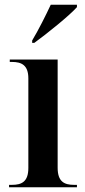

<svg xmlns="http://www.w3.org/2000/svg" viewBox="-20 -786 357 806"><path d="M115 -616V-606H124C179 -646 272 -721 303 -756V-766H193C172 -721 142 -661 115 -616ZM18 0H303V-10H291C250 -10 222 -23 222 -82V-536H21V-526H30C70 -526 99 -513 99 -457V-81C99 -23 71 -10 30 -10H18Z"/></svg>

Font: Noto Serif Display SemiCondensed SemiBold
Style: Regular
Weight: 600
Width: 4
Designer: Monotype Design Team
Foundry: Monotype Imaging Inc.
Version: Version 2.009